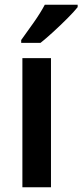

<svg xmlns="http://www.w3.org/2000/svg" viewBox="-20 -786 346 806"><path d="M194 0H74V-542H194ZM306 -756Q291 -737 263 -709Q235 -681 204.5 -653Q174 -625 150 -606H69V-618Q93 -651 121.5 -691.5Q150 -732 168 -766H306Z"/></svg>

Font: Noto Sans Malayalam SemiCondensed SemiBold
Style: Regular
Weight: 600
Width: 4
Designer: Jelle Bosma - Monotype Design Team
Foundry: Monotype Imaging Inc.
Version: Version 2.104; ttfautohint (v1.8.4.7-5d5b)